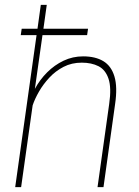

<svg xmlns="http://www.w3.org/2000/svg" viewBox="-20 -770 573 790"><path d="M321.8 -538.1Q372.6 -538.1 405.3 -518.3Q438 -498.5 450.9 -455.3Q463.9 -412.1 453.6 -341.8L405.8 0H381.3L429.2 -341.8Q439 -409.2 426.5 -446Q414.1 -482.9 385.3 -497.6Q356.4 -512.2 316.4 -512.2Q274.9 -512.2 241.5 -494.9Q208 -477.5 182.9 -450.4Q157.7 -423.3 140.4 -393.1Q123 -362.8 114.3 -336.4L66.9 0H42.5L130.4 -625.5H65.4L69.3 -651.9H134.3L147.9 -750H172.4L158.7 -651.9H342.3L338.4 -625.5H154.8L123.5 -404.3Q144 -442.4 174.1 -472.4Q204.1 -502.4 241.7 -520.3Q279.3 -538.1 321.8 -538.1Z"/></svg>

Font: Robert Sans Thin
Style: Italic
Weight: 100
Italic angle: -8°
Designer: Christian Robertson (extended by Adam Twardoch)
Foundry: Google
Version: Version 12.135;April 2, 2019;FontCreator 11.5.0.2425 64-bit;